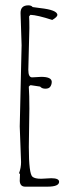

<svg xmlns="http://www.w3.org/2000/svg" viewBox="-20 -679 280 712"><path d="M53.2 -7.8 54.2 -33.2 50.8 -37.1Q58.1 -57.1 58.1 -78.1L53.2 -210L60.1 -511.2L56.2 -630.9Q56.2 -659.2 85 -659.2Q96.2 -659.2 101.1 -652.8Q104.5 -651.9 129.9 -648.9Q191.4 -642.1 192.9 -624Q192.9 -616.2 173.8 -605Q118.7 -623 92.8 -624L87.9 -618.2Q88.9 -604 88.9 -575.2L85 -419.9Q85 -392.1 99.1 -392.1L132.8 -394Q170.9 -394 171.9 -376Q171.9 -365.7 166.7 -357.9Q161.6 -350.1 148.4 -350.1Q135.3 -350.1 128.9 -357.9L96.2 -362.8H91.8L86.9 -357.9V-355Q88.9 -329.1 88.9 -275.9L86.9 -133.8Q86.9 -34.2 100.6 -23.4Q109.4 -16.1 132.8 -16.1L169.9 -18.1Q199.2 -18.1 199.2 -4.9Q199.2 13.2 155.8 13.2H73.2Q54.7 13.2 53.2 -7.8Z"/></svg>

Font: Amatic SC
Style: Regular
Weight: 400
Version: Version 1.004